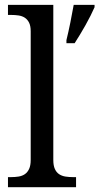

<svg xmlns="http://www.w3.org/2000/svg" viewBox="-20 -780 414 800"><path d="M25.9 -42Q43 -42 57.9 -44.4Q72.8 -46.9 83.7 -54.4Q94.7 -62 101.3 -76.2Q107.9 -90.3 107.9 -113.8V-649.9Q107.9 -671.9 101.3 -685.3Q94.7 -698.7 83.5 -706.1Q72.3 -713.4 57.4 -715.6Q42.5 -717.8 25.9 -717.8H13.2V-759.8H202.1V-113.8Q202.1 -90.3 208.5 -76.2Q214.8 -62 226.1 -54.4Q237.3 -46.9 252.2 -44.4Q267.1 -42 284.2 -42H296.9V0H13.2V-42ZM256.8 -612.8Q265.1 -646.5 272.9 -685.1Q280.8 -723.6 287.1 -759.8H374V-750Q367.2 -734.4 357.4 -714.8Q347.7 -695.3 336.2 -675Q324.7 -654.8 313 -635.3Q301.3 -615.7 291 -600.1H256.8Z"/></svg>

Font: Droid Serif
Style: Regular
Weight: 400
Designer: Monotype Design team
Foundry: Monotype Imaging Inc.
Version: Version 1.03